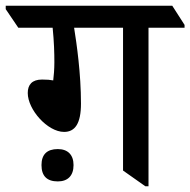

<svg xmlns="http://www.w3.org/2000/svg" viewBox="-65 -644 665 671"><path d="M159 -183C197 -183 218 -212 218 -282C218 -387 203 -491 194 -547H365V-48L443 7H454V-547H580V-557L537 -624H-45V-612L-1 -547H119C124 -497 125 -459 125 -426C125 -404 123 -377 121 -363C111 -365 99 -366 82 -366C47 -366 32 -348 32 -319C32 -261 101 -183 159 -183ZM137 -10C172 -10 192 -30 192 -67C192 -103 172 -123 137 -123C99 -123 80 -104 80 -67C80 -29 99 -10 137 -10Z"/></svg>

Font: Noto Serif Devanagari Medium
Style: Regular
Weight: 500
Designer: Universal Thirst, Indian Type Foundry and the Monotype Design Team
Foundry: Monotype Imaging Inc.
Version: Version 2.004